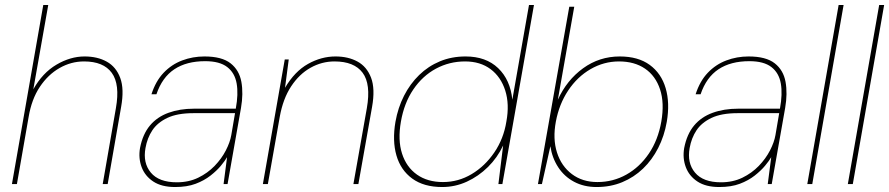

<svg xmlns="http://www.w3.org/2000/svg" viewBox="-20 -740 3575 772"><path d="M28 0 154 -720H174L114 -381Q151 -447 207 -480Q263 -513 320 -513Q372 -513 409.5 -492Q447 -471 463.5 -426.5Q480 -382 467 -310L413 0H393L446 -305Q463 -401 429.5 -447Q396 -493 318 -493Q266 -493 219.5 -466.5Q173 -440 140 -390.5Q107 -341 95 -269L48 0Z M684 12Q630 12 596.5 -10Q563 -32 549.5 -68Q536 -104 543 -145Q554 -201 583 -235.5Q612 -270 657.5 -286.5Q703 -303 760 -303H928Q939 -362 931.5 -404.5Q924 -447 893.5 -470.5Q863 -494 805 -494Q730 -494 681 -461.5Q632 -429 609 -361H589Q606 -414 638 -447.5Q670 -481 712.5 -497Q755 -513 802 -513Q872 -513 907 -485.5Q942 -458 950.5 -411Q959 -364 949 -306L895 0H879L893 -108Q885 -94 868.5 -74Q852 -54 826.5 -34Q801 -14 766.5 -1Q732 12 684 12ZM691 -7Q739 -7 777 -25.5Q815 -44 843 -73Q871 -102 888 -135Q905 -168 910 -197L925 -285H758Q693 -285 653 -266Q613 -247 592.5 -216Q572 -185 565 -145Q554 -85 586.5 -46Q619 -7 691 -7Z M1037 0 1125 -501H1141L1126 -387Q1165 -453 1218.5 -483Q1272 -513 1329 -513Q1380 -513 1417.5 -492.5Q1455 -472 1472 -427.5Q1489 -383 1476 -310L1421 0H1401L1455 -305Q1472 -402 1438 -447.5Q1404 -493 1325 -493Q1274 -493 1228.5 -467.5Q1183 -442 1150.5 -392.5Q1118 -343 1105 -271L1057 0Z M1758 12Q1684 12 1637.5 -22Q1591 -56 1574 -115Q1557 -174 1570 -250Q1580 -307 1604.5 -355Q1629 -403 1665.5 -438.5Q1702 -474 1749 -493.5Q1796 -513 1852 -513Q1934 -513 1983 -466Q2032 -419 2040 -339L2107 -720H2127L2000 0H1984L2003 -155Q1980 -106 1942 -68.5Q1904 -31 1857 -9.5Q1810 12 1758 12ZM1761 -8Q1823 -8 1876.5 -40Q1930 -72 1967.5 -127Q2005 -182 2016 -251Q2029 -321 2011.5 -376Q1994 -431 1952.5 -462Q1911 -493 1850 -493Q1787 -493 1733 -464Q1679 -435 1642 -380.5Q1605 -326 1592 -251Q1579 -177 1596.5 -122.5Q1614 -68 1656.5 -38Q1699 -8 1761 -8Z M2379 12Q2328 12 2288.5 -9Q2249 -30 2224.5 -67.5Q2200 -105 2193 -152L2159 0H2143L2269 -713H2289L2223 -339Q2259 -418 2324.5 -465.5Q2390 -513 2472 -513Q2546 -513 2592.5 -479Q2639 -445 2656.5 -385.5Q2674 -326 2661 -250Q2651 -193 2626.5 -145Q2602 -97 2565.5 -62Q2529 -27 2482 -7.5Q2435 12 2379 12ZM2382 -8Q2445 -8 2498.5 -38Q2552 -68 2589 -122.5Q2626 -177 2639 -251Q2652 -326 2634 -380.5Q2616 -435 2573.5 -464Q2531 -493 2469 -493Q2408 -493 2354.5 -462Q2301 -431 2264.5 -376Q2228 -321 2215 -251Q2202 -182 2219.5 -127Q2237 -72 2279.5 -40Q2322 -8 2382 -8Z M2872 12Q2818 12 2784.5 -10Q2751 -32 2737.5 -68Q2724 -104 2731 -145Q2742 -201 2771 -235.5Q2800 -270 2845.5 -286.5Q2891 -303 2948 -303H3116Q3127 -362 3119.5 -404.5Q3112 -447 3081.5 -470.5Q3051 -494 2993 -494Q2918 -494 2869 -461.5Q2820 -429 2797 -361H2777Q2794 -414 2826 -447.5Q2858 -481 2900.5 -497Q2943 -513 2990 -513Q3060 -513 3095 -485.5Q3130 -458 3138.5 -411Q3147 -364 3137 -306L3083 0H3067L3081 -108Q3073 -94 3056.5 -74Q3040 -54 3014.5 -34Q2989 -14 2954.5 -1Q2920 12 2872 12ZM2879 -7Q2927 -7 2965 -25.5Q3003 -44 3031 -73Q3059 -102 3076 -135Q3093 -168 3098 -197L3113 -285H2946Q2881 -285 2841 -266Q2801 -247 2780.5 -216Q2760 -185 2753 -145Q2742 -85 2774.5 -46Q2807 -7 2879 -7Z M3226 0 3352 -720H3372L3246 0Z M3389 0 3515 -720H3535L3409 0Z"/></svg>

Font: DM Sans 17pt Thin
Style: Italic
Weight: 250
Italic angle: -10°
Version: Version 4.004;gftools[0.9.30]